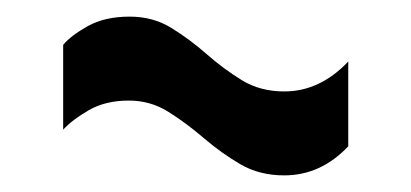

<svg xmlns="http://www.w3.org/2000/svg" viewBox="-20 -419 494 231"><path d="M399 -243Q366 -208 322 -208Q292 -208 269 -221.5Q246 -235 225 -253Q204 -271 182.5 -284.5Q161 -298 135 -298Q107 -298 87 -286.5Q67 -275 56 -263V-365Q65 -376 85.5 -387.5Q106 -399 136 -399Q164 -399 186 -385.5Q208 -372 228.5 -354Q249 -336 271 -322.5Q293 -309 322 -309Q365 -309 399 -345Z"/></svg>

Font: Georama Semi Condensed SemiBold
Style: Regular
Weight: 600
Width: 4
Designer: Jean-Baptiste Levee
Foundry: Production Type
Version: Version 1.000